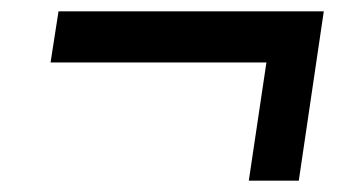

<svg xmlns="http://www.w3.org/2000/svg" viewBox="-20 -461 616 338"><path d="M418 -143 449 -351H69L83 -441H550L506 -143Z"/></svg>

Font: Nunitoga
Style: Bold Italic
Weight: 700
Italic angle: -9°
Designer: Vernon Adams
Foundry: Vernon Adams
Version: Version 1.0